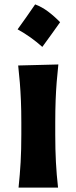

<svg xmlns="http://www.w3.org/2000/svg" viewBox="-20 -847 345 867"><path d="M138.7 -827.2Q119.4 -799 99.8 -771Q80.3 -743 59.5 -714.5Q90.9 -697.2 118.7 -677.2Q146.5 -657.3 171.1 -635.2Q192.1 -663.7 212.1 -691.6Q232.1 -719.4 251.4 -746.8Q225 -773.9 196.9 -795Q168.7 -816 138.7 -827.2ZM63.8 0H242.1Q235.4 -59.3 232.5 -115.1Q229.5 -170.9 229.5 -239.5V-294.5Q229.5 -349.5 231.2 -393.5Q232.9 -437.4 236 -476.6Q239.1 -515.7 243.5 -555.9L62.1 -551.3Q66.5 -511.8 69.6 -473.3Q72.7 -434.8 74.5 -391.6Q76.3 -348.5 76.3 -294.5V-239.5Q76.3 -170.9 73.2 -115.1Q70 -59.3 63.8 0Z"/></svg>

Font: Pinar-VF
Style: Regular
Weight: 300
Designer: Amin Abedi
Version: Version 3.0